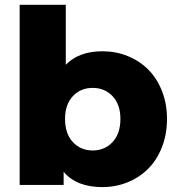

<svg xmlns="http://www.w3.org/2000/svg" viewBox="-20 -762 735 791"><path d="M401.9 8.8Q294.9 8.8 242.2 -54.2V0H61V-742.2H251V-495.1Q305.2 -550.8 401.9 -550.8Q457 -550.8 505.6 -531.2Q554.2 -511.7 590.1 -476.1Q626 -440.4 647 -387.7Q668 -335 668 -272Q668 -208.5 647 -155.3Q626 -102.1 590.1 -66.4Q554.2 -30.8 505.6 -11Q457 8.8 401.9 8.8ZM476.1 -272Q476.1 -331.5 443.8 -365.7Q411.6 -399.9 361.8 -399.9Q312 -399.9 280 -365.7Q248 -331.5 248 -272Q248 -211.4 280 -176.8Q312 -142.1 361.8 -142.1Q411.6 -142.1 443.8 -176.8Q476.1 -211.4 476.1 -272Z"/></svg>

Font: Montserrat ExtraBold
Style: Regular
Weight: 800
Designer: Julieta Ulanovsky
Foundry: Julieta Ulanovsky
Version: Version 9.000